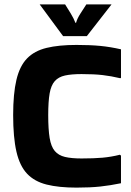

<svg xmlns="http://www.w3.org/2000/svg" viewBox="-20 -856 597 876"><path d="M532 -146V-20Q484 -10 438 -5Q392 0 329 0Q248 0 192.5 -14Q137 -28 103.5 -63.5Q70 -99 55 -164Q40 -229 40 -331Q40 -429 55 -492Q70 -555 103.5 -589.5Q137 -624 192.5 -637.5Q248 -651 329 -651Q392 -651 438 -646.5Q484 -642 532 -631V-501L529 -499Q487 -509 448 -513.5Q409 -518 352 -518Q306 -518 276.5 -511.5Q247 -505 230 -486Q213 -467 206.5 -430Q200 -393 200 -331Q200 -266 206.5 -226.5Q213 -187 230 -167Q247 -147 276.5 -140Q306 -133 352 -133Q408 -133 447.5 -136.5Q487 -140 527 -150ZM489 -836 376 -691H268L161 -836H277Q288 -819 302.5 -795Q317 -771 324 -752H327Q332 -771 347.5 -795Q363 -819 374 -836Z"/></svg>

Font: Bakbak One
Style: Regular
Weight: 400
Designer: Saumya Kishore and Sanchit Sawaria
Foundry: A Good Feeling
Version: Version 1.003; ttfautohint (v1.8.3)